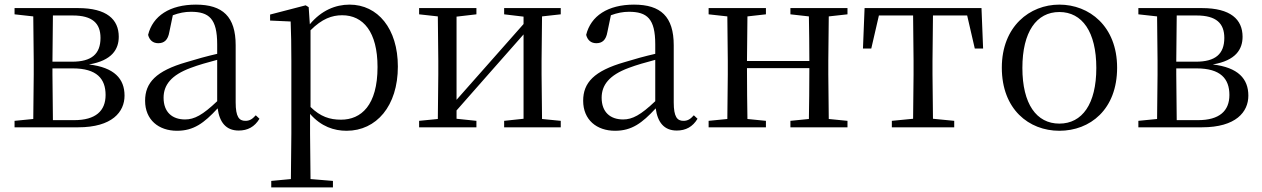

<svg xmlns="http://www.w3.org/2000/svg" viewBox="-20 -551 5460 831"><path d="M123 0H318C466 0 519 -67 519 -137C519 -210 475 -259 365 -272C465 -289 494 -338 494 -392C494 -467 442 -516 318 -516H43V-489L124 -480L126 -288V-229L124 -36L43 -28V0ZM209 -484H295C380 -484 415 -450 415 -387C415 -317 376 -284 292 -284H207ZM207 -255H295C399 -255 437 -210 437 -140C437 -71 394 -31 301 -31H209L207 -229Z M1013 14C1052 14 1082 -2 1103 -37L1087 -52C1071 -34 1059 -28 1042 -28C1015 -28 1000 -45 1000 -108V-355C1000 -479 944 -531 828 -531C715 -531 641 -482 621 -400C627 -377 642 -364 665 -364C690 -364 707 -377 713 -413L728 -485C755 -495 780 -500 806 -500C885 -500 920 -470 920 -359V-318C876 -308 829 -295 787 -282C655 -244 608 -193 608 -115C608 -32 667 15 746 15C818 15 863 -18 922 -82C930 -22 958 14 1013 14ZM920 -113C857 -53 821 -34 781 -34C725 -34 688 -66 688 -128C688 -183 721 -226 805 -257C839 -270 879 -281 920 -292Z M1480 15C1609 15 1702 -92 1702 -263C1702 -427 1615 -531 1493 -531C1432 -531 1371 -506 1321 -446L1316 -520L1303 -528L1149 -488V-462L1238 -458C1240 -408 1241 -355 1241 -287V27L1239 224L1154 232V260H1421V232L1324 224L1322 27V-58C1370 -3 1426 15 1480 15ZM1324 -420C1374 -470 1417 -485 1461 -485C1552 -485 1614 -413 1614 -261C1614 -95 1543 -33 1456 -33C1407 -33 1367 -46 1324 -88Z M2162 -489 2246 -479V-447L2086 -266L1956 -119V-479L2042 -489V-516H1794V-489L1875 -480L1877 -288V-229L1875 -36L1794 -28V0H2042V-28L1956 -37V-73L2111 -249L2246 -402V-37L2162 -28V0H2407V-28L2326 -36L2324 -229V-288L2326 -480L2407 -489V-516H2162Z M2909 14C2948 14 2978 -2 2999 -37L2983 -52C2967 -34 2955 -28 2938 -28C2911 -28 2896 -45 2896 -108V-355C2896 -479 2840 -531 2724 -531C2611 -531 2537 -482 2517 -400C2523 -377 2538 -364 2561 -364C2586 -364 2603 -377 2609 -413L2624 -485C2651 -495 2676 -500 2702 -500C2781 -500 2816 -470 2816 -359V-318C2772 -308 2725 -295 2683 -282C2551 -244 2504 -193 2504 -115C2504 -32 2563 15 2642 15C2714 15 2759 -18 2818 -82C2826 -22 2854 14 2909 14ZM2816 -113C2753 -53 2717 -34 2677 -34C2621 -34 2584 -66 2584 -128C2584 -183 2617 -226 2701 -257C2735 -270 2775 -281 2816 -292Z M3401 -489 3481 -480C3482 -426 3483 -346 3483 -287H3213L3215 -480L3295 -489V-516H3047V-489L3128 -480L3130 -288V-229L3128 -36L3047 -28V0H3295V-28L3215 -36C3214 -92 3213 -177 3213 -256H3483C3483 -177 3482 -92 3481 -36L3401 -28V0H3648V-28L3567 -36L3565 -229V-288L3567 -480L3648 -489V-516H3401Z M3931 0H4110V-28L4018 -37L4016 -229V-288L4018 -484H4166L4199 -341H4235L4228 -516H3722L3715 -341H3751L3784 -484H3932L3934 -288V-229L3932 -37L3840 -28V0Z M4565 15C4698 15 4815 -77 4815 -258C4815 -438 4694 -531 4565 -531C4437 -531 4316 -437 4316 -258C4316 -78 4433 15 4565 15ZM4565 -16C4466 -16 4405 -101 4405 -257C4405 -413 4466 -499 4565 -499C4664 -499 4725 -413 4725 -257C4725 -101 4664 -16 4565 -16Z M4987 0H5182C5330 0 5383 -67 5383 -137C5383 -210 5339 -259 5229 -272C5329 -289 5358 -338 5358 -392C5358 -467 5306 -516 5182 -516H4907V-489L4988 -480L4990 -288V-229L4988 -36L4907 -28V0ZM5073 -484H5159C5244 -484 5279 -450 5279 -387C5279 -317 5240 -284 5156 -284H5071ZM5071 -255H5159C5263 -255 5301 -210 5301 -140C5301 -71 5258 -31 5165 -31H5073L5071 -229Z"/></svg>

Font: Noto Serif CJK KR
Style: Regular
Weight: 400
Designer: Ryoko NISHIZUKA 西塚涼子 (kana & ideographs); Frank Grießhammer (Latin, Greek & Cyrillic); Wenlong ZHANG 张文龙 (bopomofo); San
Foundry: Adobe
Version: Version 2.001;hotconv 1.1.0;makeotfexe 2.6.0